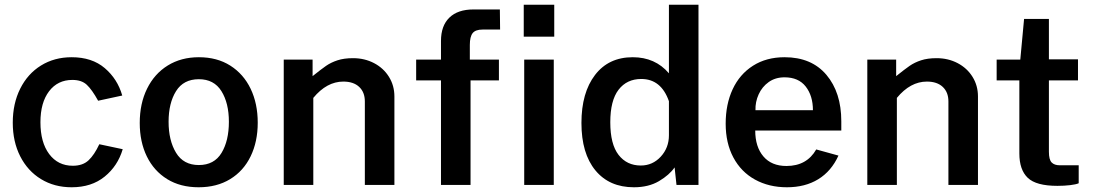

<svg xmlns="http://www.w3.org/2000/svg" viewBox="-20 -782 4624 812"><path d="M423 -494C387 -524.7 340.3 -540 283 -540C234.3 -540 191.2 -528.3 153.5 -505C115.8 -481.7 86.5 -449 65.5 -407C44.5 -365 34 -317 34 -263C34 -209.7 44.5 -162.3 65.5 -121C86.5 -79.7 115.8 -47.5 153.5 -24.5C191.2 -1.5 234.3 10 283 10C339 10 385.5 -5 422.5 -35C459.5 -65 485 -103.7 499 -151L400 -172C386 -142 370.8 -119.3 354.5 -104C338.2 -88.7 316 -81 288 -81C246 -81 212.7 -97.5 188 -130.5C163.3 -163.5 151 -208.3 151 -265C151 -320.3 163.2 -364 187.5 -396C211.8 -428 244.7 -444 286 -444C312 -444 332.3 -437.2 347 -423.5C361.7 -409.8 377.7 -387.3 395 -356L497 -378C483.7 -424.7 459 -463.3 423 -494Z M687 -24.5C724.3 -1.5 768.7 10 820 10C871.3 10 915.8 -1.5 953.5 -24.5C991.2 -47.5 1020 -79.7 1040 -121C1060 -162.3 1070 -209.7 1070 -263C1070 -317 1060 -364.8 1040 -406.5C1020 -448.2 991.3 -480.8 954 -504.5C916.7 -528.2 872.3 -540 821 -540C771 -540 727.2 -528.3 689.5 -505C651.8 -481.7 622.7 -449 602 -407C581.3 -365 571 -316.7 571 -262C571 -208.7 581 -161.5 601 -120.5C621 -79.5 649.7 -47.5 687 -24.5ZM917 -135.5C896.3 -101.2 864.3 -84 821 -84C777.7 -84 745.5 -101.3 724.5 -136C703.5 -170.7 693 -214.3 693 -267C693 -319.7 703.5 -362.8 724.5 -396.5C745.5 -430.2 777.7 -447 821 -447C863.7 -447 895.5 -430.2 916.5 -396.5C937.5 -362.8 948 -319.7 948 -267C948 -213.7 937.7 -169.8 917 -135.5Z M1180 -530V0H1305V-368C1343 -414 1385.3 -437 1432 -437C1460.7 -437 1483 -429.5 1499 -414.5C1515 -399.5 1523 -379 1523 -353V0H1648V-374C1648 -404.7 1640.3 -432.3 1625 -457C1609.7 -481.7 1588.7 -501 1562 -515C1535.3 -529 1505.7 -536 1473 -536C1447.7 -536 1425.8 -533 1407.5 -527C1389.2 -521 1373 -513.2 1359 -503.5C1345 -493.8 1326 -479.3 1302 -460V-530Z M2090 -442V-530H1967V-592C1967 -615.3 1971 -632 1979 -642C1987 -652 2001 -657 2021 -657H2095L2094 -742H1982C1938 -742 1904.2 -730.5 1880.5 -707.5C1856.8 -684.5 1845 -651.7 1845 -609V-530H1740V-442H1845V0H1970V-442ZM2324 -627V-762H2195V-627ZM2322 0V-530H2197V0Z M2498 -61.5C2537.3 -13.8 2591.7 10 2661 10C2702.3 10 2737.7 1.3 2767 -16C2796.3 -33.3 2818.3 -52.7 2833 -74L2841 0H2934V-762H2809V-472C2770.3 -517.3 2719.3 -540 2656 -540C2588 -540 2534.8 -515 2496.5 -465C2458.2 -415 2439 -347.3 2439 -262C2439 -176 2458.7 -109.2 2498 -61.5ZM2774.5 -119.5C2751.5 -94.5 2723.3 -82 2690 -82C2650.7 -82 2619.3 -97 2596 -127C2572.7 -157 2561 -203 2561 -265C2561 -326.3 2572.7 -372.2 2596 -402.5C2619.3 -432.8 2651.3 -448 2692 -448C2748 -448 2787 -416.7 2809 -354V-210C2809 -174.7 2797.5 -144.5 2774.5 -119.5Z M3208.5 -120.5C3185.5 -147.5 3174 -184 3174 -230H3538V-269C3538 -350.3 3517 -415.8 3475 -465.5C3433 -515.2 3374 -540 3298 -540C3246.7 -540 3202.2 -528 3164.5 -504C3126.8 -480 3098.2 -446.8 3078.5 -404.5C3058.8 -362.2 3049 -313.7 3049 -259C3049 -204.3 3059.8 -156.7 3081.5 -116C3103.2 -75.3 3133.7 -44.2 3173 -22.5C3212.3 -0.8 3257.3 10 3308 10C3359.3 10 3403.5 -1.3 3440.5 -24C3477.5 -46.7 3506 -80 3526 -124L3432 -150C3405.3 -103.3 3363.3 -80 3306 -80C3264 -80 3231.5 -93.5 3208.5 -120.5ZM3418 -316H3175C3174.3 -339.3 3178.8 -361.7 3188.5 -383C3198.2 -404.3 3212.3 -421.7 3231 -435C3249.7 -448.3 3272 -455 3298 -455C3337.3 -455 3367.2 -442 3387.5 -416C3407.8 -390 3418 -356.7 3418 -316Z M3648 -530V0H3773V-368C3811 -414 3853.3 -437 3900 -437C3928.7 -437 3951 -429.5 3967 -414.5C3983 -399.5 3991 -379 3991 -353V0H4116V-374C4116 -404.7 4108.3 -432.3 4093 -457C4077.7 -481.7 4056.7 -501 4030 -515C4003.3 -529 3973.7 -536 3941 -536C3915.7 -536 3893.8 -533 3875.5 -527C3857.2 -521 3841 -513.2 3827 -503.5C3813 -493.8 3794 -479.3 3770 -460V-530Z M4416 -442H4539V-531H4416V-702H4311L4295 -530H4195V-442H4291V-133C4291 -87 4302.8 -52.7 4326.5 -30C4350.2 -7.3 4392 4 4452 4C4471.3 4 4489.3 3 4506 1C4522.7 -1 4534.7 -3.7 4542 -7V-83H4462C4446.7 -83 4435.2 -87 4427.5 -95C4419.8 -103 4416 -118 4416 -140Z"/></svg>

Font: Morrison SemiBold
Style: Regular
Weight: 600
Designer: Pablo Impallari, Rodrigo Fuenzalida (Modified by Dan O. Williams)
Version: Version 0.030; ttfautohint (v1.8.1)